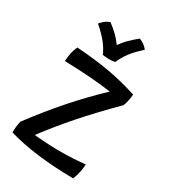

<svg xmlns="http://www.w3.org/2000/svg" viewBox="-187 -833 842 951"><g transform="rotate(30 233.5 -357.5)"><path d="M407 -66Q406 -43 401 -20Q396 3 387 25Q279 24 184.5 12.5Q90 1 13 -22Q13 -41 15 -57.5Q17 -74 20 -87Q97 -190 171.5 -274.5Q246 -359 329 -438Q273 -446 213.5 -450.5Q154 -455 61 -458Q63 -488 67 -506.5Q71 -525 81 -547Q192 -539 272.5 -524.5Q353 -510 437 -483Q435 -461 431 -443.5Q427 -426 422 -414Q322 -314 250 -232Q178 -150 115 -66Q208 -58 272 -58.5Q336 -59 407 -66ZM110 -701Q123 -716 134.5 -724.5Q146 -733 160 -738Q188 -717 207 -698.5Q226 -680 244 -655Q259 -677 279 -697Q299 -717 327 -740Q343 -734 355.5 -724.5Q368 -715 376 -704Q338 -670 316.5 -642Q295 -614 279 -578Q272 -577 263 -576Q254 -575 246 -575Q237 -575 227 -576Q217 -577 209 -578Q195 -609 173.5 -636.5Q152 -664 110 -701Z"/></g></svg>

Font: Atma Medium
Style: Regular
Weight: 500
Designer: Gregori Vincens, Jeremie Hornus, Riccardo Olocco, Yoann Minet.
Foundry: black foundry
Version: Version 1.101;PS 1.100;hotconv 1.0.86;makeotf.lib2.5.63406